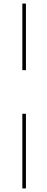

<svg xmlns="http://www.w3.org/2000/svg" viewBox="-20 -800 260 1070"><path d="M104.5 250V-166H124.5V250ZM104.5 -409V-780H124.5V-409Z"/></svg>

Font: Bodoni Moda
Style: Bold
Weight: 700
Designer: Owen Earl
Foundry: indestructible type
Version: Version 2.005